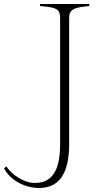

<svg xmlns="http://www.w3.org/2000/svg" viewBox="-160 -720 502 955"><path d="M284 -690V-700H39V-690C115 -683 139 -679 139 -631V-4C139 120 105 190 13 190C-42 190 -102 148 -128 108L-140 117C-113 171 -43 215 35 215C135 215 184 142 184 -4V-631C184 -679 218 -683 284 -690Z"/></svg>

Font: Sprat Condensed Thin
Style: Regular
Weight: 100
Width: 3
Designer: Ethan Nakache
Foundry: Collletttivo
Version: Version 2.000;Glyphs 3.2 (3217)